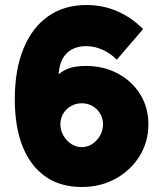

<svg xmlns="http://www.w3.org/2000/svg" viewBox="-20 -736 649 766"><path d="M572 -240Q572 -307 539.5 -359.5Q507 -412 450.5 -442.5Q394 -473 322 -473Q299 -473 279 -469.5Q259 -466 243 -458.5Q227 -451 214 -439Q216 -475 229 -500Q242 -525 266 -538.5Q290 -552 322 -552Q356 -552 388 -538Q420 -524 446 -498L551 -620Q504 -667 447 -691.5Q390 -716 325 -716Q236 -716 172 -671Q108 -626 73.5 -541.5Q39 -457 39 -340Q39 -229 70.5 -151Q102 -73 161.5 -31.5Q221 10 306 10Q382 10 442 -23.5Q502 -57 537 -113.5Q572 -170 572 -240ZM306 -149Q284 -149 264.5 -161.5Q245 -174 233 -195Q221 -216 221 -240Q221 -264 232.5 -283Q244 -302 263.5 -313Q283 -324 306 -324Q330 -324 349 -313Q368 -302 379.5 -283Q391 -264 391 -240Q391 -216 379 -195Q367 -174 348 -161.5Q329 -149 306 -149Z"/></svg>

Font: Raleway Thin Black
Style: Regular
Weight: 900
Version: Version 4.026